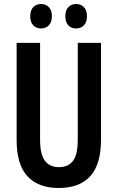

<svg xmlns="http://www.w3.org/2000/svg" viewBox="-20 -928 587 958"><path d="M484 -231Q484 -108 430.5 -49Q377 10 273 10Q171 10 117 -48.5Q63 -107 63 -229V-714H180V-231Q180 -158 204 -126Q228 -94 274 -94Q321 -94 344.5 -125.5Q368 -157 368 -232V-714H484ZM131 -847Q131 -877 146 -892.5Q161 -908 185 -908Q209 -908 224 -892Q239 -876 239 -847Q239 -818 224 -802Q209 -786 185 -786Q161 -786 146 -801.5Q131 -817 131 -847ZM306 -847Q306 -877 321 -892.5Q336 -908 360 -908Q384 -908 399 -892Q414 -876 414 -847Q414 -818 399 -802Q384 -786 360 -786Q335 -786 320.5 -802Q306 -818 306 -847Z"/></svg>

Font: Noto Sans Arabic ExtCond SemBd
Style: Regular
Weight: 600
Width: 2
Designer: Monotype Design Team, Nadine Chahine, Nizar Qandah and Khaled Hosny
Foundry: Monotype Imaging Inc.
Version: Version 2.012; ttfautohint (v1.8.4.7-5d5b)